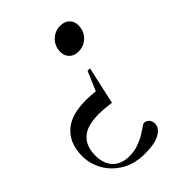

<svg xmlns="http://www.w3.org/2000/svg" viewBox="-236 -624 939 939"><g transform="rotate(-45 234.0 -154.0)"><path d="M327.5 -368.5Q298 -368.5 280.5 -385.5Q263 -402.5 263 -430.5Q263 -469 289.2 -495.2Q315.5 -521.5 354 -521.5Q383 -521.5 400.5 -504.5Q418 -487.5 418 -460Q418 -421.5 392 -395Q366 -368.5 327.5 -368.5ZM204.5 214.5Q133 214.5 82.2 184.2Q31.5 154 4.8 106.2Q-22 58.5 -22 6.5Q-22 -92 44.2 -139.8Q110.5 -187.5 249.5 -171.5L292 -271H309L265.5 -76Q136.5 -95 81 -62.2Q25.5 -29.5 25.5 48.5Q25.5 106 56.2 137.8Q87 169.5 142.5 169.5Q175 169.5 203.2 159.5Q231.5 149.5 253 136.5Q274.5 123.5 288.2 113.8Q302 104 306 104Q322 104 332.5 115.5Q343 127 343 145Q343 174 308.8 194.2Q274.5 214.5 204.5 214.5Z"/></g></svg>

Font: Newsreader 72pt Medium
Style: Italic
Weight: 500
Italic angle: -17°
Designer: Hugues Gentile
Foundry: Production Type
Version: Version 1.003; ttfautohint (v1.8.3)